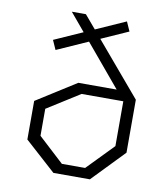

<svg xmlns="http://www.w3.org/2000/svg" viewBox="-85 -836 790 907"><g transform="rotate(10 310.0 -382.5)"><path d="M121.5 -618.5 450.5 -765 470.5 -720 141.5 -573.5ZM232.5 0 84 -134V-319L274.5 -439.5H512.5V-390.5H299L142 -291.5V-162L264.5 -49H376L499 -175.5V-391L186 -765H253.5L556 -408V-154L407.5 0Z"/></g></svg>

Font: Monaspace Krypton Var ExLight
Style: Regular
Weight: 200
Designer: Riley Cran and the Lettermatic Team
Version: Version 1.200 (Monaspace Krypton Var)